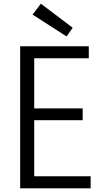

<svg xmlns="http://www.w3.org/2000/svg" viewBox="-20 -1018 567 1038"><path d="M340 -821 156 -939 201 -998 373 -868ZM148 -65H470V0H89V-768H460V-703H148L165 -721V-417L148 -432H427V-368H148L165 -385V-47Z"/></svg>

Font: Yaldevi
Style: Regular
Weight: 400
Designer: Sol Matas, Rajitha Manaperi, Kosala Senevirathne
Foundry: Mooniak
Version: Version 1.100